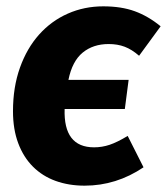

<svg xmlns="http://www.w3.org/2000/svg" viewBox="-20 -569 527 606"><path d="M277 -104Q302 -104 326 -112Q350 -120 383 -140L433 -41Q347 17 247 17Q197 17 155.5 2Q114 -13 84 -43Q54 -73 37.5 -117Q21 -161 21 -218Q21 -294 43 -355.5Q65 -417 103.5 -460Q142 -503 194 -526Q246 -549 306 -549Q363 -549 405.5 -533.5Q448 -518 487 -486L419 -393Q396 -413 373.5 -421.5Q351 -430 323 -430Q274 -430 241 -403Q208 -376 196 -317H386L374 -225H184Q180 -104 277 -104Z"/></svg>

Font: Szlgxwxxxixliatcpuztgldltzi
Style: Regular
Weight: 700
Italic angle: -8°
Designer: Carrois Corporate & Edenspiekermann
Foundry: Carrois Corporate GbR & Edenspiekermann AG
Version: Version 2.001